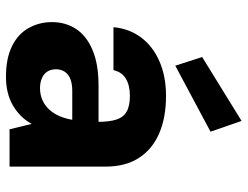

<svg xmlns="http://www.w3.org/2000/svg" viewBox="-113 -704 829 643"><g transform="rotate(90 301.5 -382.5)"><path d="M237 12Q175 12 134 -8.5Q93 -29 73.5 -64.5Q54 -100 54 -142Q54 -187 76.5 -222Q99 -257 146.5 -277.5Q194 -298 267 -298H388Q388 -334 380.5 -357.5Q373 -381 354 -392Q335 -403 301 -403Q266 -403 243.5 -389.5Q221 -376 215 -348H71Q76 -401 105.5 -440.5Q135 -480 185.5 -502Q236 -524 301 -524Q374 -524 427 -501Q480 -478 509 -433Q538 -388 538 -321V0H413L395 -74Q384 -54 368.5 -38.5Q353 -23 333.5 -11.5Q314 0 290 6Q266 12 237 12ZM275 -102Q297 -102 315 -110Q333 -118 346.5 -132.5Q360 -147 368.5 -166.5Q377 -186 381 -209V-210H285Q260 -210 244 -203.5Q228 -197 220 -184.5Q212 -172 212 -156Q212 -138 220 -126Q228 -114 242.5 -108Q257 -102 275 -102ZM200 -555 171 -645 385 -777 421 -673Z"/></g></svg>

Font: DM Sans 12pt Black
Style: Regular
Weight: 900
Version: Version 4.004;gftools[0.9.30]